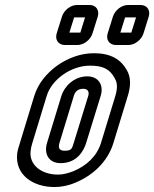

<svg xmlns="http://www.w3.org/2000/svg" viewBox="-20 -721 620 772"><path d="M168 -336C187 -399 263 -457 342 -457C398 -457 423 -441 442 -405C452 -388 453 -367 444 -336L386 -146C369 -92 328 -55 276 -33C253 -24 233 -19 213 -19C145 -19 97 -59 103 -113C104 -124 106 -133 110 -146ZM118 -336 60 -146C55 -131 51 -117 49 -103C40 -17 114 31 198 31C226 31 254 26 284 13C352 -15 413 -70 436 -146L494 -336C506 -375 507 -410 490 -439C465 -483 425 -507 357 -507C254 -507 147 -431 118 -336ZM331 -414C278 -414 239 -374 227 -336L169 -146C156 -102 176 -65 224 -65C289 -65 317 -114 327 -148L385 -336C398 -379 376 -414 331 -414ZM315 -364C332 -364 340 -353 335 -336L277 -148C269 -122 268 -115 239 -115C219 -115 213 -126 219 -146L277 -336C282 -352 292 -364 315 -364ZM464 -590 483 -651H527L508 -590ZM557 -587 578 -654C586 -680 571 -701 545 -701H495C469 -701 442 -680 434 -654L413 -587C405 -561 420 -540 446 -540H496C522 -540 549 -561 557 -587ZM259 -590 278 -651H322L303 -590ZM352 -587 373 -654C381 -680 366 -701 340 -701H290C264 -701 237 -680 229 -654L208 -587C200 -561 215 -540 241 -540H291C317 -540 344 -561 352 -587Z"/></svg>

Font: DIN Rundschrift
Style: MittelKontKu
Weight: 400
Version: Version 1.027